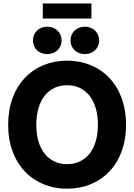

<svg xmlns="http://www.w3.org/2000/svg" viewBox="-20 -1095 787 1126"><path d="M373.5 11.7C569.8 11.7 719.2 -128.9 719.2 -363.3C719.2 -598.1 569.8 -739.3 373.5 -739.3C176.8 -739.3 27.8 -598.1 27.8 -363.3C27.8 -129.9 176.8 11.7 373.5 11.7ZM373.5 -132.3C265.6 -132.3 192.9 -216.3 192.9 -363.3C192.9 -510.7 265.6 -595.2 373.5 -595.2C481.4 -595.2 554.2 -510.7 554.2 -363.3C554.2 -216.3 481.4 -132.3 373.5 -132.3ZM477.5 -777.8C525.9 -777.8 561.5 -811.5 561.5 -857.9C561.5 -904.3 525.9 -938.5 477.5 -938.5C428.7 -938.5 393.6 -904.3 393.6 -857.9C393.6 -811.5 428.7 -777.8 477.5 -777.8ZM256.8 -777.8C305.7 -777.8 341.3 -811.5 341.3 -857.9C341.3 -904.3 305.7 -938.5 256.8 -938.5C208.5 -938.5 173.3 -904.3 173.3 -857.9C173.3 -811.5 208.5 -777.8 256.8 -777.8ZM516.1 -1074.7H231V-986.3H516.1Z"/></svg>

Font: Raveo Display
Style: Bold
Weight: 700
Designer: Jakub Foglar, Rasmus Andersson (Inter)
Foundry: Jakubfoglar.com
Version: Version 1.100;Glyphs 3.2.3 (3260)